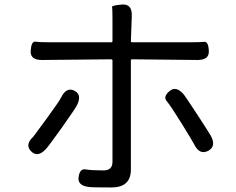

<svg xmlns="http://www.w3.org/2000/svg" viewBox="-20 -796 1040 845"><path d="M372 27Q320 21 326 -17Q331 -55 356.5 -50.5Q382 -46 436 -46Q475 -46 475 -84V-530Q475 -535 470 -535L166 -532Q112 -531 115 -573Q118 -615 136 -612.5Q154 -610 197 -610H470Q475 -610 475 -615V-713Q475 -758 473 -765Q471 -772 516 -776Q562 -780 560 -726L556 -615Q556 -610 561 -610H820Q860 -610 878.5 -612Q897 -614 899 -573Q902 -532 849 -532L561 -535Q556 -535 556 -530V-50Q556 29 470.5 29Q385 29 372 27ZM182 -140Q146 -101 117 -130Q88 -159 127 -195Q130 -198 186 -275Q242 -352 249 -367Q272 -414 307 -397Q342 -380 319 -333Q312 -319 252 -234Q195 -154 182 -140ZM896 -132Q858 -113 835 -160Q828 -174 781 -250Q730 -332 713.5 -351.5Q697 -371 726 -395Q755 -420 789 -380Q797 -370 852 -286Q899 -214 908 -198Q933 -152 896 -132Z"/></svg>

Font: Resource Han Rounded HK
Style: Regular
Weight: 400
Designer: Cyano Hao (round all glyphs); Ryoko NISHIZUKA  (kana, bopomofo & ideographs); Paul D. Hunt (Latin, Greek & Cyrillic); Sa
Foundry: Cyano Hao
Version: 0.990